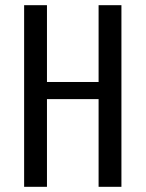

<svg xmlns="http://www.w3.org/2000/svg" viewBox="-20 -720 561 740"><path d="M73 0V-700H161V-404H360V-700H448V0H360V-338H161V0Z"/></svg>

Font: Homenaje
Style: Regular
Weight: 400
Designer: Constanza Artigas Preller, Agustina Mingote
Foundry: Constanza Artigas Preller, Agustina Mingote
Version: Version 1.100